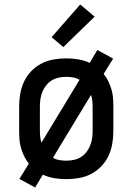

<svg xmlns="http://www.w3.org/2000/svg" viewBox="-20 -787 588 852"><path d="M136 45 66 7 108 -61Q96 -76 87.5 -93.5Q79 -111 73.5 -129.5Q68 -148 66.5 -167Q65 -186 65 -205V-315Q65 -344 70 -372Q75 -400 87 -425.5Q99 -451 119 -471.5Q139 -492 164 -505Q189 -518 217.5 -523Q246 -528 274 -528Q301 -528 327.5 -523.5Q354 -519 378 -508L412 -565L482 -527L440 -459Q452 -444 460.5 -426.5Q469 -409 474.5 -390.5Q480 -372 481.5 -353Q483 -334 483 -315V-205Q483 -176 478 -148Q473 -120 461 -94.5Q449 -69 429 -48.5Q409 -28 384 -15Q359 -2 330.5 3Q302 8 274 8Q247 8 220.5 3.5Q194 -1 170 -12ZM164 -154 333 -433Q319 -441 304 -443.5Q289 -446 274 -446Q257 -446 240.5 -442.5Q224 -439 210 -430.5Q196 -422 185.5 -409Q175 -396 168.5 -380.5Q162 -365 159.5 -348.5Q157 -332 157 -315V-205Q157 -192 158.5 -179Q160 -166 164 -154ZM274 -74Q291 -74 307.5 -77.5Q324 -81 338 -89.5Q352 -98 362.5 -111Q373 -124 379.5 -139.5Q386 -155 388.5 -171.5Q391 -188 391 -205V-315Q391 -328 389.5 -341Q388 -354 384 -366L215 -87Q229 -79 244 -76.5Q259 -74 274 -74ZM261 -578 209 -622 336 -767 400 -713Z"/></svg>

Font: Iosevka Semi-Condensed Medium
Style: Regular
Weight: 500
Monospace: yes
Designer: Belleve Invis
Foundry: Belleve Invis
Version: Version 27.3.5